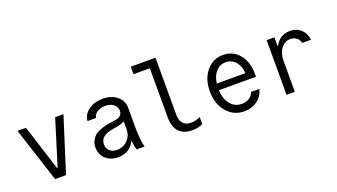

<svg xmlns="http://www.w3.org/2000/svg" viewBox="-63 -1256 3127 1782"><g transform="rotate(-20 1500.0 -365.0)"><path d="M248 0 73 -540H157L301 -87H305L445 -540H527L356 0Z M1030 -210V-287Q1007 -271 967 -263Q959 -261 929.5 -256Q900 -251 896 -250Q784 -229 784 -147Q784 -106 811 -82Q838 -58 884 -58Q946 -58 988 -102Q1030 -146 1030 -210ZM1132 0H1054Q1041 -37 1037 -86H1032Q982 10 869 10Q794 10 747 -34Q700 -78 700 -146Q700 -186 717.5 -217Q735 -248 758.5 -265.5Q782 -283 821 -295.5Q860 -308 888 -313Q916 -318 958 -323Q1030 -334 1030 -390Q1030 -430 998.5 -455Q967 -480 916 -480Q869 -480 836.5 -458.5Q804 -437 799 -403H715Q719 -466 776 -508Q833 -550 916 -550Q1002 -550 1057 -505Q1112 -460 1112 -389V-193Q1112 -71 1132 0Z M1509 -181Q1509 -60 1616 -60Q1663 -60 1706 -82V-13Q1663 10 1602 10Q1516 10 1471 -38.5Q1426 -87 1426 -181V-666H1265V-740H1509Z M1961 -320H2244Q2240 -391 2201.5 -434.5Q2163 -478 2105 -478Q2049 -478 2010 -435.5Q1971 -393 1961 -320ZM2325 -255H1958Q1963 -168 2005.5 -115.5Q2048 -63 2117 -63Q2159 -63 2190.5 -83Q2222 -103 2234 -138H2315Q2300 -71 2245 -30.5Q2190 10 2116 10Q2011 10 1943.5 -69.5Q1876 -149 1876 -273Q1876 -395 1940.5 -472.5Q2005 -550 2105 -550Q2202 -550 2263.5 -476.5Q2325 -403 2325 -286Z M2616 -307V0H2534V-540H2611V-453H2615Q2663 -547 2767 -547Q2831 -547 2873 -507.5Q2915 -468 2923 -403H2836Q2828 -436 2803.5 -455.5Q2779 -475 2744 -475Q2688 -475 2652 -428Q2616 -381 2616 -307Z"/></g></svg>

Font: CommitMono
Style: 450Regular
Weight: 450
Designer: Eigil Nikolajsen
Foundry: Eigil Nikolajsen
Version: Version 1.002